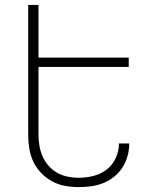

<svg xmlns="http://www.w3.org/2000/svg" viewBox="-20 -755 640 783"><path d="M301 8Q273 8 245 3Q217 -2 192.5 -15.5Q168 -29 148 -49.5Q128 -70 116 -95.5Q104 -121 99.5 -149Q95 -177 95 -205V-735H137V-520H505V-482H137V-205Q137 -182 141 -159.5Q145 -137 154 -116.5Q163 -96 178.5 -78.5Q194 -61 214 -50Q234 -39 256.5 -34.5Q279 -30 301 -30Q331 -30 361 -37.5Q391 -45 415 -63.5Q439 -82 452 -110.5Q465 -139 465 -169V-170H507V-168Q507 -143 500 -118Q493 -93 479 -71.5Q465 -50 445 -34Q425 -18 401.5 -8.5Q378 1 352.5 4.5Q327 8 301 8Z"/></svg>

Font: Iosevka Extralight Extended
Style: Regular
Weight: 200
Width: 7
Monospace: yes
Designer: Belleve Invis
Foundry: Belleve Invis
Version: Version 32.5.0; ttfautohint (v1.8.4)